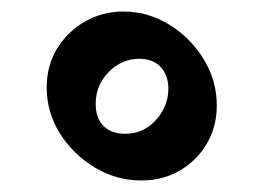

<svg xmlns="http://www.w3.org/2000/svg" viewBox="-20 -449 457 333"><path d="M221 -347Q201 -347 184 -336.5Q167 -326 156.5 -308.5Q146 -291 146 -269Q146 -244 159.5 -230.5Q173 -217 197 -217Q219 -217 235.5 -228Q252 -239 262 -257Q272 -275 272 -295Q272 -318 259 -332.5Q246 -347 221 -347ZM225 -136Q182 -136 144.5 -158.5Q107 -181 84 -217.5Q61 -254 61 -297Q61 -336 79.5 -365.5Q98 -395 128 -412Q158 -429 194 -429Q237 -429 274 -406Q311 -383 333.5 -346Q356 -309 356 -266Q356 -229 338.5 -199.5Q321 -170 291.5 -153Q262 -136 225 -136Z"/></svg>

Font: Rasa
Style: Regular
Weight: 400
Designer: Anna Giedrys (Yrsa+Rasa design), David Brezina (Yrsa art-direction, Rasa art-direction, design)
Foundry: Rosetta Type Foundry
Version: Version 2.004